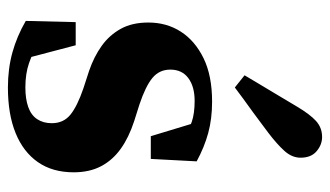

<svg xmlns="http://www.w3.org/2000/svg" viewBox="-190 -608 814 473"><g transform="rotate(90 216.5 -372.0)"><path d="M196 15Q150 15 110 4Q70 -7 32 -29L35 -152H92L127 -19H81V-63Q110 -46 136 -37Q162 -28 196 -28Q224 -28 244 -35Q264 -42 274 -57Q284 -72 284 -93Q284 -122 263 -139Q242 -156 198 -171L155 -185Q120 -197 93.5 -216Q67 -235 51.5 -263Q36 -291 36 -331Q36 -376 58.5 -411Q81 -446 124 -467Q167 -488 231 -488Q273 -488 308 -478.5Q343 -469 378 -450L372 -337H316L279 -459H325V-413Q301 -431 280.5 -438Q260 -445 229 -445Q194 -445 173 -429.5Q152 -414 152 -385Q152 -358 172.5 -341Q193 -324 238 -309L279 -296Q319 -283 347 -263Q375 -243 390 -214.5Q405 -186 405 -147Q405 -95 380 -59Q355 -23 308.5 -4Q262 15 196 15ZM166 -568Q175 -583 185 -600Q195 -617 209 -640Q223 -663 243 -697Q262 -729 278.5 -744Q295 -759 318 -759Q337 -759 353 -745.5Q369 -732 369 -706Q369 -685 352.5 -666.5Q336 -648 307 -626Q278 -604 258 -589.5Q238 -575 223.5 -564.5Q209 -554 196 -544Z"/></g></svg>

Font: Source Serif 4 36pt
Style: Bold
Weight: 700
Designer: Frank Grießhammer
Foundry: Adobe Systems Incorporated
Version: Version 4.004;hotconv 1.0.116;makeotfexe 2.5.65601